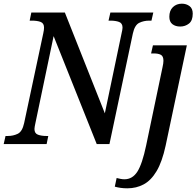

<svg xmlns="http://www.w3.org/2000/svg" viewBox="-40 -782 1066 1042"><path d="M-20 0 -10 -44H2Q32 -44 56.5 -56Q81 -68 91 -114L195 -602Q197 -610 198 -618.5Q199 -627 199 -632Q199 -656 180.5 -663Q162 -670 133 -670H121L130 -714H312L529 -167L620 -602Q622 -610 623.5 -618.5Q625 -627 625 -632Q625 -656 606 -663Q587 -670 559 -670H549L559 -714H792L782 -670H770Q740 -670 715.5 -658Q691 -646 681 -600L554 0H485L251 -586L152 -113Q150 -104 148.5 -95.5Q147 -87 147 -82Q147 -58 166 -51Q185 -44 213 -44H222L213 0ZM938 -638Q912 -638 895.5 -651Q879 -664 879 -691Q879 -725 898.5 -743.5Q918 -762 947 -762Q971 -762 988.5 -749Q1006 -736 1006 -708Q1006 -670 985.5 -654Q965 -638 938 -638ZM651 240Q631 240 614 237.5Q597 235 583 231L593 184Q600 186 612.5 188.5Q625 191 635 191Q679 191 705.5 149.5Q732 108 753 8L842 -417Q847 -439 847 -452Q847 -477 833 -484.5Q819 -492 794 -492H780L790 -536H974L859 8Q840 96 810 146.5Q780 197 740 218.5Q700 240 651 240Z"/></svg>

Font: Noto Serif SemiCondensed Medium
Style: Italic
Weight: 500
Width: 4
Italic angle: -12°
Designer: Monotype Design Team
Foundry: Monotype Imaging Inc.
Version: Version 2.013